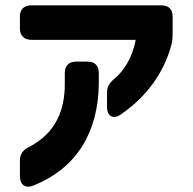

<svg xmlns="http://www.w3.org/2000/svg" viewBox="-20 -608 727 723"><path d="M383 -259V-205C383 -171 406 -157 435 -177C533 -244 596 -334 624 -434C629 -451 630 -465 630 -484V-546C630 -573 615 -588 587 -588H98C71 -588 55 -573 55 -546V-501C55 -474 71 -458 98 -458H491C477 -385 444 -339 409 -310C392 -295 383 -281 383 -259ZM55 56C55 87 75 103 105 91C273 24 350 -115 352 -293V-333C352 -361 337 -376 310 -376H267C240 -376 224 -361 224 -333V-291C224 -198 193 -107 88 -54C66 -43 55 -27 55 -4Z"/></svg>

Font: コーポレート・ロゴ（ラウンド）ver3 Bold
Style: Regular
Weight: 700
Designer: [KANA_main] LOGOTYPE.JP [Source Han Sans] Ryoko NISHIZUKA 西塚涼子 (kana, bopomofo & ideographs); Paul D. Hunt (Latin, Greek
Version: Version 12.001;FEAKit 1.0